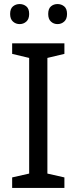

<svg xmlns="http://www.w3.org/2000/svg" viewBox="-20 -928 379 948"><path d="M298 0H40V-52L124 -71V-642L40 -662V-714H298V-662L214 -642V-71L298 -52ZM30 -859Q30 -885 44 -896.5Q58 -908 77 -908Q96 -908 110 -896.5Q124 -885 124 -859Q124 -834 110 -821.5Q96 -809 77 -809Q58 -809 44 -821.5Q30 -834 30 -859ZM218 -859Q218 -885 231.5 -896.5Q245 -908 264 -908Q283 -908 297 -896.5Q311 -885 311 -859Q311 -834 297 -821.5Q283 -809 264 -809Q245 -809 231.5 -821.5Q218 -834 218 -859Z"/></svg>

Font: Noto Sans Soyombo
Style: Regular
Weight: 400
Designer: Monotype Design Team
Foundry: Monotype Imaging Inc.
Version: Version 2.001; ttfautohint (v1.8.4.7-5d5b)